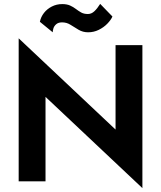

<svg xmlns="http://www.w3.org/2000/svg" viewBox="-20 -932 828 987"><path d="M574 -700V-266L76 -735V0H214V-434L712 35V-700ZM185 -820 251 -766Q251 -774 254.5 -786Q258 -798 269 -807.5Q280 -817 299 -817Q323 -817 342.5 -804.5Q362 -792 384 -779Q406 -766 433 -766Q462 -766 487.5 -778.5Q513 -791 531.5 -810Q550 -829 558 -847L495 -912Q480 -888 465 -874Q450 -860 432 -860Q411 -860 397 -868Q383 -876 370 -886Q357 -896 340.5 -903.5Q324 -911 300 -911Q271 -911 246.5 -898.5Q222 -886 206 -865.5Q190 -845 185 -820Z"/></svg>

Font: Jost SemiBold
Style: Regular
Weight: 600
Version: Version 3.710